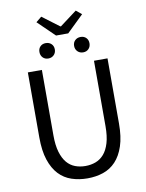

<svg xmlns="http://www.w3.org/2000/svg" viewBox="-103 -1034 851 1118"><g transform="rotate(-10 322.5 -475.0)"><path d="M323 12Q273 12 229.5 -2.5Q186 -17 154.5 -50.5Q123 -84 105 -138Q87 -192 87 -271V-656H170V-269Q170 -210 182 -170Q194 -130 214.5 -106Q235 -82 263 -71.5Q291 -61 323 -61Q356 -61 384 -71.5Q412 -82 433 -106Q454 -130 466 -170Q478 -210 478 -269V-656H558V-271Q558 -192 540 -138Q522 -84 490.5 -50.5Q459 -17 416 -2.5Q373 12 323 12ZM286 -839 187 -935 220 -962 320 -887H324L424 -962L457 -935L358 -839ZM219 -715Q199 -715 186.5 -728Q174 -741 174 -761Q174 -781 186.5 -793.5Q199 -806 219 -806Q239 -806 252 -793.5Q265 -781 265 -761Q265 -741 252 -728Q239 -715 219 -715ZM425 -715Q405 -715 392 -728Q379 -741 379 -761Q379 -781 392 -793.5Q405 -806 425 -806Q445 -806 457.5 -793.5Q470 -781 470 -761Q470 -741 457.5 -728Q445 -715 425 -715Z"/></g></svg>

Font: Source Sans Pro
Style: Regular
Weight: 400
Designer: Paul D. Hunt
Foundry: Adobe Systems Incorporated
Version: Version 2.021;PS 2.000;hotconv 1.0.86;makeotf.lib2.5.63406